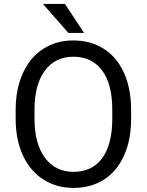

<svg xmlns="http://www.w3.org/2000/svg" viewBox="-20 -921 728 951"><path d="M629.4 -332.5Q629.4 -228 594.2 -150.1Q559.1 -72.3 494.6 -31.2Q430.2 9.8 344.2 9.8Q260.3 9.8 195.3 -31.5Q130.4 -72.8 94.5 -149.2Q58.6 -225.6 57.6 -326.2V-377.4Q57.6 -480 93.3 -558.6Q128.9 -637.2 194.1 -679Q259.3 -720.7 343.3 -720.7Q428.7 -720.7 493.9 -679.4Q559.1 -638.2 594.2 -559.8Q629.4 -481.4 629.4 -377.4ZM536.1 -378.4Q536.1 -504.9 485.4 -572.5Q434.6 -640.1 343.3 -640.1Q254.4 -640.1 203.4 -572.5Q152.3 -504.9 150.9 -384.8V-332.5Q150.9 -210 202.4 -139.9Q253.9 -69.8 344.2 -69.8Q435.1 -69.8 484.9 -136Q534.7 -202.1 536.1 -325.7ZM396.5 -757.8H318.8L192.9 -901.4H301.8Z"/></svg>

Font: RobotoInd
Style: Regular
Weight: 400
Designer: Google
Version: Version 2.001101; 2014